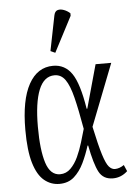

<svg xmlns="http://www.w3.org/2000/svg" viewBox="-56 -850 637 903"><g transform="rotate(-5 262.0 -398.5)"><path d="M188 10Q148 10 116.5 -16Q85 -42 67.5 -100.5Q50 -159 50 -257Q50 -398 91 -472Q132 -546 206 -546Q262 -546 294.5 -498.5Q327 -451 346 -331H349L406 -536H480L366 -244Q385 -155 399 -110.5Q413 -66 426 -51.5Q439 -37 454 -37Q475 -37 497 -52L510 -22Q480 6 441 6Q395 6 375 -32Q355 -70 338 -158H335Q322 -116 303.5 -77.5Q285 -39 257.5 -14.5Q230 10 188 10ZM195 -35Q224 -35 245 -56Q266 -77 280.5 -108.5Q295 -140 305.5 -175Q316 -210 324 -238Q308 -330 293.5 -388Q279 -446 259.5 -473.5Q240 -501 209 -501Q159 -501 134.5 -440.5Q110 -380 110 -266Q110 -156 129.5 -95.5Q149 -35 195 -35ZM222 -606 200 -616 233 -781Q237 -801 250 -805Q263 -809 279.5 -803Q296 -797 309 -785V-773Z"/></g></svg>

Font: Noto Serif ExtraCondensed Light
Style: Regular
Weight: 300
Width: 2
Designer: Monotype Design Team
Foundry: Monotype Imaging Inc.
Version: Version 2.014; ttfautohint (v1.8.4.7-5d5b)